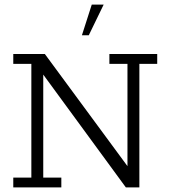

<svg xmlns="http://www.w3.org/2000/svg" viewBox="-20 -819 741 839"><path d="M38 0V-43H117V-540H38V-583H176L537 -93V-540H458V-583H667V-540H589V0H530L169 -493V-43H248V0ZM338 -665 381 -799H433L368 -665Z"/></svg>

Font: Rokkitt Light
Style: Regular
Weight: 300
Version: Version 3.103